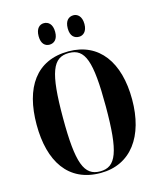

<svg xmlns="http://www.w3.org/2000/svg" viewBox="-134 -1016 934 1121"><g transform="rotate(-15 333.5 -455.5)"><path d="M418 -791C441 -791 467 -808 467 -855C467 -903 441 -921 418 -921C390 -921 366 -903 366 -855C366 -808 390 -791 418 -791ZM239 -791C265 -791 290 -808 290 -855C290 -903 265 -921 239 -921C214 -921 190 -903 190 -855C190 -808 214 -791 239 -791ZM334 10C518 10 622 -136 622 -358C622 -583 520 -725 335 -725C139 -725 45 -582 45 -359C45 -137 139 10 334 10ZM334 0C237 0 204 -83 204 -358C204 -634 237 -715 335 -715C432 -715 463 -634 463 -358C463 -82 430 0 334 0Z"/></g></svg>

Font: Noto Serif Display Condensed Extra
Style: Regular
Weight: 800
Width: 3
Designer: Monotype Design Team
Foundry: Monotype Imaging Inc.
Version: Version 1.900